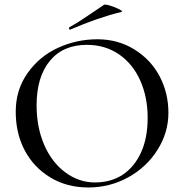

<svg xmlns="http://www.w3.org/2000/svg" viewBox="-20 -808 806 840"><path d="M359.9 -611.8Q255.9 -611.8 198 -541.5Q140.1 -471.2 140.1 -347.2Q140.1 -252 173.1 -175Q206.1 -98.1 265.6 -54Q325.2 -9.8 395 -9.8Q464.8 -9.8 515.9 -43Q566.9 -76.2 596.4 -139.6Q626 -203.1 626 -293Q626 -382.8 593.5 -455.8Q561 -528.8 500.5 -570.3Q439.9 -611.8 359.9 -611.8ZM88.4 -149.7Q48.8 -224.1 48.8 -319.6Q48.8 -415 100.8 -488.5Q152.8 -562 234.4 -599.1Q315.9 -636.2 406 -636.2Q496.1 -636.2 568.1 -591.6Q640.1 -546.9 678.5 -473.9Q716.8 -400.9 716.8 -314.5Q716.8 -228 668.9 -152.1Q621.1 -76.2 540.5 -32Q460 12.2 366.5 12.2Q272.9 12.2 200.4 -31.5Q127.9 -75.2 88.4 -149.7ZM287.1 -678.2Q283.2 -678.2 282 -682.6Q280.8 -687 284.2 -689Q320.3 -709 369.9 -742.9Q419.4 -776.9 435.1 -787.1Q439.9 -790 462.9 -783Q485.8 -775.9 502.9 -766.8Q520 -757.8 511.2 -755.9Q406.2 -730 289.1 -679.2Z"/></svg>

Font: Cormorant-Medium
Style: Regular
Weight: 500
Designer: Christian Thalmann (Catharsis Fonts)
Version: Version 3.000